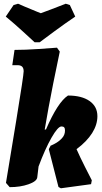

<svg xmlns="http://www.w3.org/2000/svg" viewBox="-20 -998 547 1031"><path d="M252 -216Q252 -215 273.5 -226Q295 -237 312 -255Q329 -273 329 -297Q329 -309 324.5 -314Q320 -319 310 -319Q291 -319 256.5 -258.5Q222 -198 187 -104L180 -45Q177 -24 133 -8.5Q89 7 32 7L12 -16Q27 -105 67 -349.5Q107 -594 107 -615Q107 -632 99 -640Q91 -648 74 -648H46L58 -730Q114 -730 188.5 -735Q263 -740 286 -742L301 -721Q292 -681 265.5 -548.5Q239 -416 220 -302L227 -303Q290 -449 345 -485Q419 -485 461 -455.5Q503 -426 503 -374Q503 -328 474.5 -283Q446 -238 391 -197Q409 -156 436.5 -101.5Q464 -47 473 -30L469 -9L307 13L294 6L242 -197ZM193 -771H166Q152 -784 104.5 -827.5Q57 -871 11 -909L53 -971L77 -978Q96 -969 179 -935L199 -927Q249 -945 333 -978L355 -971L384 -909Q328 -871 269 -827.5Q210 -784 193 -771Z"/></svg>

Font: Alegreya Black
Style: Italic
Weight: 900
Italic angle: -7°
Designer: Juan Pablo del Peral
Foundry: Huerta Tipografica
Version: Version 2.007; ttfautohint (v1.6)